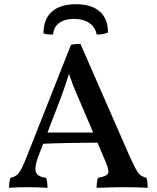

<svg xmlns="http://www.w3.org/2000/svg" viewBox="-20 -891 746 914"><path d="M363 -682 598 -145Q616 -106 627.5 -85Q639 -64 650.5 -56Q662 -48 677 -45Q681 -32 682 -21.5Q683 -11 683 3Q672 2 649.5 1.5Q627 1 603 0.5Q579 0 563 0Q551 0 533.5 0.5Q516 1 497.5 1.5Q479 2 464 2.5Q449 3 440 3Q440 -11 441.5 -23.5Q443 -36 447 -45Q487 -51 494 -65Q501 -79 482 -123L354 -423Q338 -459 327 -487.5Q316 -516 303 -554H313Q301 -515 290.5 -484.5Q280 -454 269 -424L163 -148Q143 -95 151 -72Q159 -49 199 -45Q203 -35 204.5 -23Q206 -11 206 3Q195 2 178 1.5Q161 1 143 0.5Q125 0 108 0Q83 0 60 1Q37 2 23 3Q23 -9 24.5 -21.5Q26 -34 30 -45Q48 -48 60 -58Q72 -68 83.5 -90.5Q95 -113 110 -152L318 -678Q329 -680 339 -681Q349 -682 363 -682ZM442 -260 453 -212Q386 -212 310.5 -210.5Q235 -209 171 -206L187 -260ZM187 -732Q187 -800 227 -835.5Q267 -871 342 -871Q415 -871 454.5 -836.5Q494 -802 494 -736Q482 -731 467.5 -728.5Q453 -726 440 -727Q434 -762 405 -781.5Q376 -801 332 -801Q288 -801 261.5 -781.5Q235 -762 233 -727Q220 -726 207.5 -727.5Q195 -729 187 -732Z"/></svg>

Font: Vollkorn Medium
Style: Regular
Weight: 500
Designer: Friedrich Althausen
Foundry: Friedrich Althausen
Version: Version 5.000